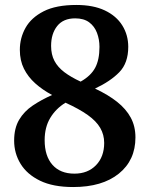

<svg xmlns="http://www.w3.org/2000/svg" viewBox="-20 -744 603 774"><path d="M275 10Q194 10 141.5 -15.5Q89 -41 63 -83.5Q37 -126 37 -177Q37 -227 57 -261Q77 -295 112 -318.5Q147 -342 190 -361Q151 -382 122 -408Q93 -434 76.5 -467Q60 -500 60 -543Q60 -591 83 -632Q106 -673 156 -698.5Q206 -724 288 -724Q356 -724 402.5 -702Q449 -680 473 -641.5Q497 -603 497 -555Q497 -490 461 -453Q425 -416 363 -387Q416 -362 452 -333.5Q488 -305 507 -270Q526 -235 526 -190Q526 -98 459 -44Q392 10 275 10ZM280 -44Q334 -44 367 -78Q400 -112 400 -168Q400 -201 384 -228.5Q368 -256 333.5 -280.5Q299 -305 244 -330Q205 -306 182.5 -268.5Q160 -231 160 -179Q160 -115 191.5 -79.5Q223 -44 280 -44ZM305 -415Q346 -438 363.5 -470.5Q381 -503 381 -555Q381 -585 371 -611.5Q361 -638 339.5 -654Q318 -670 283 -670Q235 -670 210.5 -639Q186 -608 186 -559Q186 -524 199.5 -498.5Q213 -473 239.5 -453Q266 -433 305 -415Z"/></svg>

Font: Noto Rashi Hebrew SemiBold
Style: Regular
Weight: 600
Version: Version 1.006